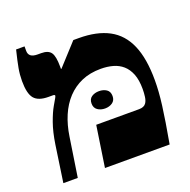

<svg xmlns="http://www.w3.org/2000/svg" viewBox="-117 -762 869 876"><g transform="rotate(-20 317.5 -323.5)"><path d="M45 0 71 -178Q80 -237 95 -279Q110 -321 124.5 -346Q139 -371 143 -378Q145 -382 146 -384.5Q147 -387 147 -388Q147 -393 136 -393H116Q67 -393 47 -417Q27 -441 27 -502Q27 -533 32.5 -563.5Q38 -594 51 -647H92V-625Q92 -609 102.5 -600.5Q113 -592 136 -592H153Q187 -592 200 -573.5Q213 -555 213 -505V-494L215 -493L311 -598H337Q425 -598 483 -567Q541 -536 569.5 -470Q598 -404 598 -299Q598 -272 596 -242.5Q594 -213 589.5 -178Q585 -143 578 -99.5Q571 -56 561 0H247L277 -199H485Q497 -199 505.5 -202.5Q514 -206 519 -213Q527 -224 529.5 -242.5Q532 -261 532 -280Q532 -324 520.5 -353Q509 -382 489 -399.5Q469 -417 442 -424.5Q415 -432 383 -432Q331 -432 290.5 -414.5Q250 -397 220 -365Q190 -333 171 -288.5Q152 -244 144 -190L115 0ZM290 -297Q290 -319 305 -329Q320 -339 341 -339Q362 -339 377 -329Q392 -319 392 -297Q392 -276 377 -265.5Q362 -255 341 -255Q320 -255 305 -265.5Q290 -276 290 -297Z"/></g></svg>

Font: Noto Serif Hebrew Black
Style: Regular
Weight: 900
Version: Version 2.003